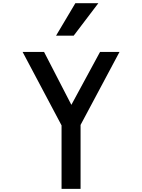

<svg xmlns="http://www.w3.org/2000/svg" viewBox="-20 -1202 905 1223"><path d="M336.9 -974.6H449.2L606.4 -1181.6H460ZM372.1 -403.3V1H493.2V-406.2L741.2 -871.1H617.2L434.6 -534.2L260.7 -871.1H124Z"/></svg>

Font: OCR-B
Style: Regular
Weight: 400
Version: 1.1